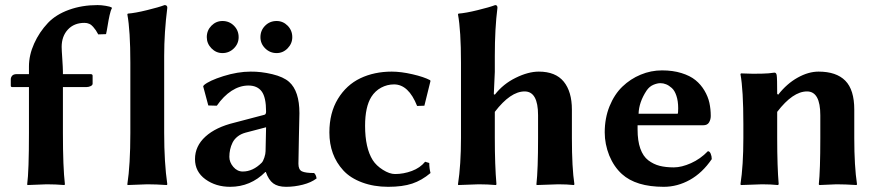

<svg xmlns="http://www.w3.org/2000/svg" viewBox="-20 -718 3436 748"><path d="M167 -628.9C144.5 -605.1 126.5 -578.3 113 -548.3C99.5 -518.4 92.8 -488.6 92.8 -459V-429.2H44.9C36.8 -429.2 30.9 -427.1 27.3 -422.9C23.8 -418.6 22 -414.1 22 -409.2V-384.8C22 -380.9 23.6 -378.9 26.9 -378.9H92.8V-200.2C92.8 -100.6 90.5 -33.9 85.9 0L86.9 2.9L162.1 0C184.9 0 207.8 1 231 2.9L232.9 0C227.7 -44.3 225.1 -111 225.1 -200.2V-378.9H317.9C323.1 -378.9 328.2 -380.1 333.3 -382.6C338.3 -385 340.8 -388.2 340.8 -392.1V-422.9C340.8 -427.1 338.2 -429.2 333 -429.2H225.1V-439C225.1 -447.8 224.3 -464.2 222.7 -488.3C221 -512.4 220.2 -528 220.2 -535.2C220.2 -562.8 228.3 -585.4 244.4 -602.8C260.5 -620.2 282.1 -628.9 309.1 -628.9C315.9 -628.9 322.1 -627.7 327.6 -625.2C333.2 -622.8 338.2 -618.9 342.8 -613.5C347.3 -608.2 350.8 -603.7 353.3 -600.1C355.7 -596.5 358.9 -591.1 362.8 -584L393.1 -585C394.7 -591.1 396.7 -601.9 399.2 -617.2C401.6 -632.5 404.2 -646.4 407 -658.9C409.7 -671.5 412.8 -680.5 416 -686L415 -689C411.1 -691.2 403.4 -693.4 391.8 -695.3C380.3 -697.3 369.6 -698.2 359.9 -698.2C319.8 -698.2 282.9 -692.1 249 -679.9C215.2 -667.7 187.8 -650.7 167 -628.9Z M487.8 -200.2C487.8 -117.2 483.9 -50.5 476.1 0L477.1 2.9L553.7 0C576.5 0 601.9 1 629.9 2.9L631.8 0C623.7 -56 619.6 -122.7 619.6 -200.2V-500C619.6 -561.2 623.7 -623.9 631.8 -688C631.8 -694.8 628.3 -698.2 621.1 -698.2C606.8 -692.7 584 -686.1 552.7 -678.5C521.5 -670.8 496.6 -666.3 478 -665L476.1 -662.1C483.9 -619.8 487.8 -557.1 487.8 -474.1Z M994.6 -573.2C994.6 -556.3 1000.8 -541.7 1013.2 -529.5C1025.6 -517.3 1040.4 -511.2 1057.6 -511.2C1074.2 -511.2 1088.5 -517.4 1100.6 -529.8C1112.6 -542.2 1118.7 -556.6 1118.7 -573.2C1118.7 -590.8 1112.6 -605.7 1100.6 -617.9C1088.5 -630.1 1074.2 -636.2 1057.6 -636.2C1040 -636.2 1025.1 -630.1 1012.9 -617.9C1000.7 -605.7 994.6 -590.8 994.6 -573.2ZM785.6 -573.2C785.6 -556.6 791.7 -542.2 803.7 -529.8C815.8 -517.4 830.1 -511.2 846.7 -511.2C863.9 -511.2 878.7 -517.3 891.1 -529.5C903.5 -541.7 909.7 -556.3 909.7 -573.2C909.7 -590.8 903.6 -605.7 891.4 -617.9C879.2 -630.1 864.3 -636.2 846.7 -636.2C830.1 -636.2 815.8 -630.1 803.7 -617.9C791.7 -605.7 785.6 -590.8 785.6 -573.2ZM1016.6 -222.2 1014.6 -128.9C1014.6 -122.1 1013 -113.8 1009.8 -104C1006.5 -94.2 1003.1 -87.6 999.5 -84C976.7 -61.2 952.1 -49.8 925.8 -49.8C911.5 -49.8 899.2 -55.8 888.9 -67.9C878.7 -79.9 873.5 -92.9 873.5 -106.9C873.5 -116.7 874.5 -126.1 876.5 -135.3C878.4 -144.4 881.6 -153.4 886 -162.4C890.4 -171.3 896.9 -179.2 905.5 -186C914.1 -192.9 924.5 -197.9 936.5 -201.2ZM1142.6 -80.1C1142.6 -91.1 1143.2 -126.1 1144.5 -185.1C1145.8 -244 1146.5 -274.6 1146.5 -276.9C1146.5 -334.5 1133.1 -375.2 1106.4 -398.9C1091.8 -411.9 1069.9 -422 1040.8 -429C1011.6 -436 983.6 -439.3 956.5 -439C923 -439 887.6 -433.1 850.3 -421.4C813.1 -409.7 787.8 -397.9 774.4 -386.2L771.5 -381.8L791.5 -307.1L824.7 -306.2C842 -331.2 861.2 -350.6 882.3 -364.3C903.5 -377.9 925.3 -384.8 947.8 -384.8C970.9 -384.8 988.1 -377.1 999.5 -361.8C1010.9 -346.5 1016.6 -320.3 1016.6 -283.2C1016.6 -276.4 1014.6 -272.3 1010.7 -271L893.6 -240.2C845.1 -228.5 807.3 -210.4 780.3 -185.8C753.3 -161.2 739.7 -132 739.7 -98.1C739.7 -65.3 753.3 -39.1 780.3 -19.5C807.3 0 839.4 9.8 876.5 9.8C929.5 9.8 975.3 -9.4 1013.7 -47.9H1015.6C1022.8 -27.3 1032.4 -12.6 1044.4 -3.7C1056.5 5.3 1073.2 9.8 1094.7 9.8C1116.2 9.8 1137.9 7 1159.7 1.5C1181.5 -4.1 1199.4 -12.2 1213.4 -22.9C1211.8 -33 1208.5 -40 1203.6 -43.9C1181.2 -43.9 1165.4 -46.1 1156.2 -50.5C1147.1 -54.9 1142.6 -64.8 1142.6 -80.1Z M1515.1 -389.2C1552.9 -389.2 1582.8 -361.2 1605 -305.2L1633.3 -306.2L1657.2 -402.8L1655.3 -405.8C1639.3 -414.2 1616.5 -421.9 1586.9 -428.7C1557.3 -435.5 1530.4 -439 1506.3 -439C1460.8 -439 1419.9 -430.3 1383.8 -413.1C1347.7 -395.8 1318.5 -369.1 1296.4 -332.8C1274.3 -296.5 1263.2 -252.9 1263.2 -202.1C1263.2 -142.9 1281.2 -93.6 1317.4 -54.2C1335.6 -34.3 1360 -18.7 1390.6 -7.3C1421.2 4.1 1455.1 9.8 1492.2 9.8C1529.6 9.8 1560.8 5.6 1585.7 -2.7C1610.6 -11 1634.4 -24.7 1657.2 -43.9C1654 -56.3 1652.3 -69.3 1652.3 -83L1636.2 -87.9C1623.2 -71.9 1606 -60 1584.5 -52C1563 -44 1541.2 -40 1519 -40C1504.7 -40 1488.9 -45.5 1471.7 -56.4C1454.4 -67.3 1441.2 -79.9 1432.1 -94.2C1412.3 -125.8 1402.3 -170.4 1402.3 -228C1402.3 -277.2 1410.5 -314.8 1426.8 -340.8C1436.5 -356.1 1449.2 -368 1464.8 -376.5C1480.5 -384.9 1497.2 -389.2 1515.1 -389.2Z M1775.9 -474.1V-180.2C1775.9 -110.5 1772 -50.5 1764.2 0L1765.1 2.9L1844.7 0C1867.5 0 1890 1 1912.1 2.9L1914.1 0C1909.8 -49.5 1907.7 -109.5 1907.7 -180.2V-282.2C1948.4 -335.3 1987.1 -361.8 2023.9 -361.8C2058.8 -361.8 2076.2 -330.9 2076.2 -269V-180.2C2076.2 -98.5 2074.1 -38.4 2069.8 0L2070.8 2.9L2154.8 0C2177.6 0 2197.9 1 2215.8 2.9L2217.8 0C2211.3 -42.3 2208 -102.4 2208 -180.2V-291C2208 -337.6 2197.4 -373.9 2176.3 -399.9C2155.1 -425.9 2122.7 -439 2079.1 -439C2051.8 -439 2021.8 -431 1989.3 -415C1956.7 -399.1 1929.5 -377.1 1907.7 -349.1L1903.8 -351.1L1907.7 -438V-500C1907.7 -571.6 1911.1 -634.3 1918 -688C1918 -694.8 1915 -698.2 1909.2 -698.2C1894.9 -692.7 1872.1 -686.1 1840.8 -678.5C1809.6 -670.8 1784.7 -666.3 1766.1 -665L1764.2 -662.1C1772 -619.8 1775.9 -557.1 1775.9 -474.1Z M2467.8 -274.9C2468.8 -305.2 2479.2 -335.3 2499 -365.2C2506.2 -375.7 2514.9 -383.1 2525.1 -387.5C2535.4 -391.8 2544.6 -394 2552.7 -394C2560.2 -394 2567.6 -392.6 2575 -389.6C2582.3 -386.7 2589.7 -381.9 2597.2 -375.2C2604.7 -368.6 2610.7 -358.4 2615.2 -344.7C2619.8 -331.1 2622.1 -314.8 2622.1 -295.9C2622.1 -283.2 2621.4 -276.2 2620.1 -274.9ZM2737.8 -128.9C2718.3 -108.7 2696.3 -93.2 2671.9 -82.3C2647.5 -71.4 2625.2 -65.9 2605 -65.9C2583.8 -65.9 2565.3 -68 2549.6 -72C2533.8 -76.1 2519.1 -83.3 2505.6 -93.5C2492.1 -103.8 2481.8 -119 2474.6 -139.2C2467.4 -159.3 2463.9 -184.2 2463.9 -213.9V-230H2719.7C2730.5 -230 2738 -233.7 2742.4 -241.2C2746.8 -248.7 2749 -257 2749 -266.1C2749 -284 2747.2 -301.1 2743.7 -317.4C2740.1 -333.7 2733.6 -349.6 2724.4 -365.2C2715.1 -380.9 2703.5 -394.4 2689.5 -405.8C2675.5 -417.2 2657.3 -426.4 2635 -433.3C2612.7 -440.3 2587.4 -443.8 2559.1 -443.8C2530.4 -443.8 2502.8 -438.3 2476.1 -427.2C2449.4 -416.2 2425.6 -400.6 2404.8 -380.6C2384 -360.6 2367.3 -335.1 2354.7 -304.2C2342.2 -273.3 2335.9 -239.3 2335.9 -202.1C2335.9 -171.9 2341.8 -141.9 2353.5 -112.3C2365.6 -83 2382 -58.9 2402.8 -40C2439.3 -6.8 2493.7 9.8 2565.9 9.8C2601.4 9.8 2635.3 0.7 2667.7 -17.3C2700.1 -35.4 2728.5 -62.3 2752.9 -98.1C2752.9 -105.6 2751.5 -112.6 2748.8 -119.1C2746 -125.7 2742.4 -128.9 2737.8 -128.9Z M3308.1 -180.2V-291C3308.1 -342.4 3296.5 -380 3273.2 -403.6C3249.9 -427.2 3215.2 -439 3168.9 -439C3142.6 -439 3115.4 -431.2 3087.4 -415.5C3059.4 -399.9 3034.2 -377.8 3011.7 -349.1L3007.8 -352.1C3007.8 -393.1 3007.2 -417.3 3005.9 -424.8C3004.9 -431.6 3002 -435.1 2997.1 -435.1C2970.7 -430.5 2927.2 -429.5 2866.7 -432.1L2864.7 -429.2C2872.2 -388.5 2876 -323.7 2876 -234.9V-180.2C2876 -108.6 2872.2 -48.5 2864.7 0L2866.7 2.9L2948.7 0C2971.5 0 2992.2 1 3010.7 2.9L3013.7 0C3009.8 -45.6 3007.8 -105.6 3007.8 -180.2V-282.2C3048.5 -335.3 3087.2 -361.8 3124 -361.8C3158.5 -361.8 3175.8 -330.9 3175.8 -269V-180.2C3175.8 -95.5 3173.8 -35.5 3169.9 0L3171.9 2.9L3238.8 0C3261.6 0 3287.6 1 3316.9 2.9L3318.8 0C3311.7 -46.5 3308.1 -106.6 3308.1 -180.2Z"/></svg>

Font: Linux Biolinum G
Style: Bold
Weight: 700
Designer: Philipp H. Poll
Foundry: Philipp H. Poll
Version: Version 1.1.0